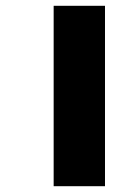

<svg xmlns="http://www.w3.org/2000/svg" viewBox="-20 -642 459 662"><path d="M165 -622H342V0H165Z"/></svg>

Font: Noto Sans Black
Style: Regular
Weight: 900
Designer: Monotype Design Team
Foundry: Monotype Imaging Inc.
Version: Version 2.007